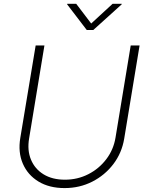

<svg xmlns="http://www.w3.org/2000/svg" viewBox="-20 -963 755 994"><path d="M314.5 10.7Q234.9 10.7 179.2 -23.2Q123.5 -57.1 98.1 -116Q72.8 -174.8 85 -248.5L164.6 -727.5H210L130.9 -247.6Q120.1 -185.1 140.4 -136.5Q160.6 -87.9 205.8 -60.3Q251 -32.7 315.9 -32.7Q381.8 -32.7 437.5 -61.3Q493.2 -89.8 530.5 -139.2Q567.9 -188.5 578.1 -251L656.7 -727.5H702.6L623 -245.1Q610.8 -171.4 566.9 -113.5Q522.9 -55.7 457.5 -22.5Q392.1 10.7 314.5 10.7ZM374.5 -943.4 452.1 -841.3 563 -943.4H610.4L609.9 -940.4L462.9 -807.6H429.2L327.6 -940.4L328.1 -943.4Z"/></svg>

Font: Inter 18pt ExtraLight
Style: Italic
Weight: 250
Italic angle: -9.3988°
Designer: Rasmus Andersson
Foundry: rsms
Version: Version 4.001;git-66647c0bb